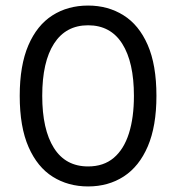

<svg xmlns="http://www.w3.org/2000/svg" viewBox="-20 -659 634 691"><path d="M297 12Q225.5 12 170 -22.8Q114.5 -57.5 82.8 -129.8Q51 -202 51 -314Q51 -423.5 82 -495.8Q113 -568 168.5 -603.5Q224 -639 297 -639Q368.5 -639 424.2 -604.2Q480 -569.5 511.5 -497.5Q543 -425.5 543 -314Q543 -205 512 -132.5Q481 -60 425.5 -24Q370 12 297 12ZM297 -60Q353 -60 389.5 -91Q426 -122 444 -179Q462 -236 462 -314Q462 -435 420 -501.5Q378 -568 297 -568Q217 -568 174.5 -502.2Q132 -436.5 132 -314Q132 -193 174 -126.5Q216 -60 297 -60Z"/></svg>

Font: Betina Sans
Style: Regular
Weight: 400
Designer: Jonathan Pinhorn (font) & Cristiano Sobral (main changes)
Version: Version 2.001;April 28, 2021;FontCreator 13.0.0.2655 32-bit;